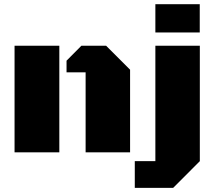

<svg xmlns="http://www.w3.org/2000/svg" viewBox="-20 -741 1043 934"><path d="M396.5 0V-389.2H303.7V-445.8L376 -518.6H496.1L612.8 -401.9V0ZM50.8 0V-518.6H268.6V0ZM735.8 -583V-720.7H951.7V-583ZM635.7 172.9V43H735.8V-518.6H952.1V43L822.3 172.9Z"/></svg>

Font: Black Ops One
Style: Regular
Weight: 400
Designer: James Grieshaber, Eben Sorkin
Foundry: Sorkin Type Co.
Version: Version 1.004; ttfautohint (v1.8.4.7-5d5b)